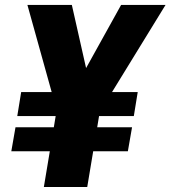

<svg xmlns="http://www.w3.org/2000/svg" viewBox="-20 -747 681 767"><path d="M267 -727.3 323.9 -475.1 463.8 -727.3H641.3L427.6 -379.3H530.2L514.6 -283.4H375.7L368.3 -238.6H507.5L490.8 -142.8H352.3L328.5 0H155.2L179 -142.8H25.2L41.9 -238.6H195L202.4 -283.4H49L64.6 -379.3H186.4L89.5 -727.3Z"/></svg>

Font: Inter UI Extra Bold
Style: Italic
Weight: 800
Italic angle: 9.39999°
Designer: Rasmus Andersson
Foundry: rsms
Version: 3.2;8d6f07862